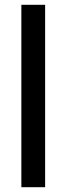

<svg xmlns="http://www.w3.org/2000/svg" viewBox="-20 -780 277 800"><path d="M168 0V-760H69V0Z"/></svg>

Font: Noto Sans Gujarati Condensed Medium
Style: Regular
Weight: 500
Width: 3
Designer: Jelle Bosma - Monotype Design Team, Universal Thirst
Foundry: Monotype Imaging Inc.
Version: Version 2.106